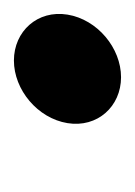

<svg xmlns="http://www.w3.org/2000/svg" viewBox="21 -510 194 276"><g transform="rotate(-90 118.0 -372.0)"><path d="M79 -372C72 -329 103 -295 145 -295C187 -295 228 -329 235 -372C242 -415 211 -449 169 -449C127 -449 86 -415 79 -372Z"/></g></svg>

Font: Charger Sport
Style: UltObl
Weight: 1000
Designer: Jasper
Foundry: Cannot Into Space Fonts
Version: Version 1.1